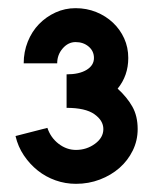

<svg xmlns="http://www.w3.org/2000/svg" viewBox="-20 -448 381 470"><path d="M38 -293Q38 -321 48 -346Q58 -371 75.5 -389Q93 -407 116 -417.5Q139 -428 165 -428Q192 -428 215.5 -418.5Q239 -409 256.5 -392.5Q274 -376 284 -354Q294 -332 294 -306Q294 -263 268 -231Q291 -210 304 -187Q317 -164 317 -132Q317 -104 305 -79.5Q293 -55 272.5 -37Q252 -19 224.5 -8.5Q197 2 166 2Q140 2 116 -6.5Q92 -15 72.5 -30.5Q53 -46 38.5 -67.5Q24 -89 18 -115L96 -135Q104 -111 123.5 -96Q143 -81 166 -81Q192 -81 212.5 -96Q233 -111 233 -132Q233 -153 211 -168.5Q189 -184 143 -184V-266Q174 -266 192 -277Q210 -288 210 -306Q210 -323 197 -334Q184 -345 165 -345Q147 -345 133.5 -329.5Q120 -314 120 -293Z"/></svg>

Font: Fundamental  Brigade
Style: Regular
Weight: 400
Designer: Peter Wiegel, original typeface by Arno Drescher 1935
Foundry: Peter Wiegel
Version: Version 0.000 2012 initial release